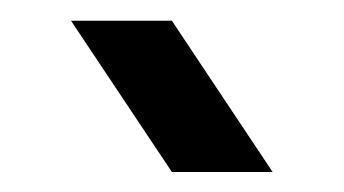

<svg xmlns="http://www.w3.org/2000/svg" viewBox="-20 -899 333 186"><path d="M48.8 -878.9H146.5L244.1 -732.4H146.5Z"/></svg>

Font: BabelStone Runic Staveless Rule
Style: Regular
Weight: 400
Designer: Andrew West
Foundry: BabelStone
Version: Version 3.002 March 14, 2022